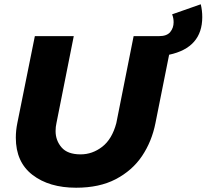

<svg xmlns="http://www.w3.org/2000/svg" viewBox="-20 -870 966 898"><path d="M336 8Q210 8 132 -52Q54 -112 54 -226Q54 -260 61 -294L143 -701H325L244 -294Q240 -277 240 -257Q240 -213 268 -180.5Q296 -148 357 -148Q412 -148 458 -183.5Q504 -219 524 -294L605 -701H724Q760.5 -701 776.2 -720.2Q792 -739.5 792 -766Q792 -786 785 -803L919 -850Q926 -821 926 -790Q926 -647 771 -614L707 -294Q690 -208.5 644.5 -140.5Q599 -72.5 520.5 -31.5Q444.5 8 336 8Z"/></svg>

Font: Argentum Novus
Style: Bold Italic
Weight: 700
Designer: Julieta Ulanovsky (font) & Cristiano Sobral (main changes)
Foundry: Julieta Ulanovsky (font) & Cristiano Sobral (main changes)
Version: Version 3.00;November 27, 2020;FontCreator 13.0.0.2655 64-bi